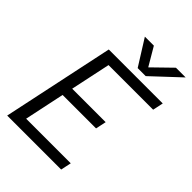

<svg xmlns="http://www.w3.org/2000/svg" viewBox="-257 -1018 1132 1132"><g transform="rotate(45 309.0 -451.5)"><path d="M265 -903H340L407 -789L524 -903H605L433 -742H366ZM168 -699H618L604 -633H232L179 -383H458L444 -317H165L112 -66H484L470 0H20Z"/></g></svg>

Font: Prompt Light
Style: Italic
Weight: 300
Italic angle: -12°
Designer: Katatrad Team
Foundry: CadsonDemak
Version: Version 1.000